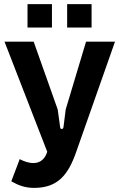

<svg xmlns="http://www.w3.org/2000/svg" viewBox="-20 -903 580 935"><path d="M146 12C261 12 312 -51 351 -163L540 -700H399L300 -370L289 -283C287 -272 274 -272 273 -283L261 -370L144 -700H2L210 -164C200 -131 178 -109 143 -109C119 -109 97 -117 76 -128L35 -20C68 -1 102 12 146 12ZM307 -769H426V-883H307ZM114 -769H233V-883H114Z"/></svg>

Font: Finlandica SemiBold
Style: Regular
Weight: 600
Designer: Niklas Ekholm, Juho Hiilivirta, Jaakko Suomalainen
Foundry: Helsinki Type Studio
Version: Version 2.000;Glyphs 3.2 (3202)